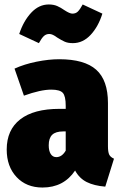

<svg xmlns="http://www.w3.org/2000/svg" viewBox="-20 -819 540 859"><path d="M490 -109 451 16Q401 12 368 -4.5Q335 -21 316 -56Q265 20 170 20Q98 20 54 -27Q10 -74 10 -150Q10 -238 70.5 -285Q131 -332 246 -332H274V-346Q274 -389 261 -403.5Q248 -418 209 -418Q162 -418 87 -391L45 -512Q89 -532 143.5 -543Q198 -554 245 -554Q358 -554 410.5 -507Q463 -460 463 -358V-165Q463 -139 468.5 -127.5Q474 -116 490 -109ZM274 -145V-231H263Q229 -231 213.5 -216Q198 -201 198 -169Q198 -144 207 -130Q216 -116 232 -116Q257 -116 274 -145ZM236 -651Q215 -667 201 -667Q186 -667 176 -657.5Q166 -648 154 -626L66 -667Q85 -725 119.5 -762Q154 -799 198 -799Q220 -799 236 -792Q252 -785 269 -773Q292 -758 304 -758Q319 -758 328.5 -767.5Q338 -777 350 -799L438 -758Q420 -700 385.5 -663Q351 -626 306 -626Q284 -626 269.5 -632.5Q255 -639 236 -651Z"/></svg>

Font: Fira Sans Condensed Black
Style: Regular
Weight: 900
Width: 3
Designer: Carrois Corporate & Edenspiekermann AG
Foundry: Carrois Corporate GbR & Edenspiekermann AG
Version: Version 4.203